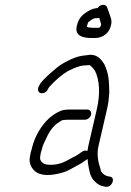

<svg xmlns="http://www.w3.org/2000/svg" viewBox="-20 -716 528 773"><path d="M329.6 -609 330.1 -611C331 -615 332.3 -619.3 334.1 -624C334.4 -625.3 334.9 -626.3 335.8 -627C343.3 -633.1 355.2 -643 366.4 -643H373.4C375.4 -643 377.5 -643.3 379.7 -644C381.8 -636.2 384 -628.2 386.4 -621C387.1 -618.3 387.3 -616.3 387 -615C385.7 -612.3 384 -609.3 381.9 -606L380.7 -605C377.9 -604.3 375.1 -604 372.4 -604H357.4C352.1 -604 346.9 -604.3 341.7 -605C337.3 -605 331.6 -606.4 329.6 -609ZM348 -563H363C392.7 -563 419.3 -581.9 426.3 -612C429.3 -622 429.5 -631.7 427 -641C422.1 -653.4 419.3 -667.3 413.8 -679L410.8 -688C404.7 -700.7 382.4 -699 373.9 -684C357.8 -682.3 344.3 -677.7 331.5 -669C309.7 -655.1 296.2 -642.1 289.1 -611C280.5 -574 310 -563 348 -563ZM331.5 -275H260.5C244.3 -275 231.1 -273.6 218.6 -267C167.5 -244.1 123.7 -184.8 108 -117C106 -111 104.3 -105.3 103.1 -100C101.9 -94.7 101 -89.7 100.6 -85C93.1 -52.3 115.8 -22.6 140.7 -16C171.5 -4.9 218.4 -15.9 246 -26L266.3 -36C284.6 -47.2 304.6 -54.9 320.7 -68C324.3 -70.6 329.1 -73.2 332.5 -76L334.4 -58C339 -30.6 341.9 -5.8 359.2 12C372.4 25.5 382.5 32.9 406.7 36C431.1 39.1 447 -1.8 422.2 -5C405.2 -6.9 391.7 -15.9 386.5 -28L383.2 -40C375.6 -62.5 368.8 -94.4 376.5 -128L410.7 -276C416.6 -301.6 418.2 -319.3 420 -342L419.5 -366C418.8 -401.8 412.7 -431.9 399.7 -458C386.7 -477.9 369.7 -501.4 331 -494C304.7 -491.4 290.2 -488.2 267.4 -478C247.6 -468.5 228.3 -459.2 212 -446C197.3 -434.1 169.1 -410.1 156.4 -396C146.9 -386.7 140.7 -378.3 137.7 -371C133.5 -363.6 131.4 -357.1 134.2 -349.5C139.6 -334.9 166.1 -339 172.2 -356C176.2 -363.2 176.7 -364.4 183.9 -372C202.3 -391.8 229.6 -416 252 -429L276.8 -441C293.2 -447.7 308.7 -453 327.6 -453C331.7 -453.7 335.8 -454 339.8 -454C341.1 -454 342.3 -453.3 343.4 -452C351.3 -445.7 356 -439.5 362.5 -431C380.9 -392.9 384.4 -339.4 369.7 -276L335.5 -128C334 -121.3 332.8 -114.7 331.9 -108C325.4 -111.3 318.1 -110.3 310.2 -105C297.6 -95.9 285.2 -87.5 270.7 -81L252.4 -71C232.6 -59.6 203.9 -50.1 175.2 -53C155.6 -53 137.4 -66.7 141.9 -86C142.3 -90.7 143 -95.3 144.1 -100C145.2 -104.7 146.7 -109.7 148.5 -115C152.2 -130.8 158.3 -143.5 165.2 -157L172.9 -173C183.1 -194.1 199.4 -213.4 217.7 -224C224.6 -228.8 228.9 -233 237.8 -233C242.6 -233.7 247 -234 251 -234H322C332.8 -234 344.2 -243.5 346.8 -254.5C349.3 -265.5 342.3 -275 331.5 -275Z"/></svg>

Font: HoneyBee
Style: SeLitIt
Weight: 300
Foundry: Cannot Into Space Fonts
Version: Version 0.89